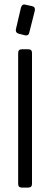

<svg xmlns="http://www.w3.org/2000/svg" viewBox="-20 -847 227 867"><path d="M51.8 -714.8 74.7 -813Q80.1 -830.6 95.7 -825.7L124.5 -819.3Q140.1 -816.4 137.2 -798.8L112.3 -700.2Q109.4 -684.6 93.3 -687.5L64.5 -694.8Q48.8 -699.2 51.8 -714.8ZM62 -16.6V-607.9Q62 -624.5 78.6 -624.5H107.9Q124.5 -624.5 124.5 -607.9V-16.6Q124.5 0 107.9 0H78.6Q62 0 62 -16.6Z"/></svg>

Font: GOSTRUS
Style: type_B
Weight: 400
Designer: Юрий и Татьяна Кривогуз
Version: Version 02.00